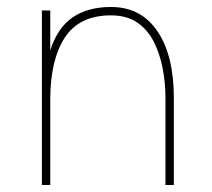

<svg xmlns="http://www.w3.org/2000/svg" viewBox="-20 -530 608 550"><path d="M100 0V-500H124V-386Q145 -451 188.5 -480.5Q232 -510 298 -510Q384 -510 431 -440.5Q478 -371 478 -249V0H454V-249Q454 -292 446 -334Q438 -376 420.5 -410.5Q403 -445 373 -465.5Q343 -486 298 -486Q207 -486 165.5 -422Q124 -358 124 -245V0Z"/></svg>

Font: Haskoy Thin
Style: Regular
Weight: 100
Designer: Ertekin Erdin
Foundry: Ertekin Erdin
Version: Version 2.000; ttfautohint (v1.8.4.7-5d5b)